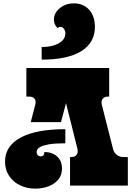

<svg xmlns="http://www.w3.org/2000/svg" viewBox="-20 -1105 791 1143"><path d="M630 -700V-530H624Q602 -530 591.5 -517Q581 -504 586 -482L653 -218Q658 -196 675.5 -183Q693 -170 715 -170H741V0H397V-170H403Q426 -170 436 -183.5Q446 -197 441 -219L373 -491L343 -378H163L190 -482Q196 -504 186 -517Q176 -530 153 -530H137V-700ZM191 18Q141 18 100 -1.5Q59 -21 34.5 -57.5Q10 -94 10 -143Q10 -236 103 -286Q196 -336 369 -336V-252Q308 -252 273 -246Q238 -240 222 -231.5Q206 -223 202 -214.5Q198 -206 198 -201Q198 -188 205.5 -181Q213 -174 223 -174Q231 -174 237.5 -179.5Q244 -185 244 -200Q290 -200 319.5 -174Q349 -148 349 -101Q349 -62 326.5 -35.5Q304 -9 268 4.5Q232 18 191 18ZM228 -825Q291 -825 330 -847.5Q369 -870 369 -905Q369 -922 360.5 -933.5Q352 -945 339 -945Q330 -945 323 -938Q301 -958 301 -988Q301 -1028 336 -1056.5Q371 -1085 420 -1085Q476 -1085 510.5 -1047Q545 -1009 545 -945Q545 -851 464 -800.5Q383 -750 228 -750Z"/></svg>

Font: Exile
Style: Regular
Weight: 400
Designer: Bartłomiej Rózga @rozgatype
Version: Version 1.000; ttfautohint (v1.8.4.7-5d5b)